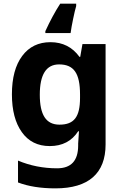

<svg xmlns="http://www.w3.org/2000/svg" viewBox="-20 -786 673 1046"><path d="M395 -766.1H308.1C279.3 -721.7 252.4 -671.4 227.1 -616.2V-606H364.7C367.2 -627 372.1 -652.3 378.4 -683.1C384.8 -713.9 390.1 -736.8 395 -752.9ZM555.2 -545.9H429.2L417 -476.1H413.1C374.5 -529.3 321.8 -556.2 254.9 -556.2C189.5 -556.2 138.2 -531.2 101.1 -481.4C63.5 -431.2 44.9 -361.3 44.9 -272C44.9 -185.1 63 -116.2 99.1 -65.9C134.8 -15.6 185.5 9.8 251 9.8C319.3 9.8 371.1 -17.1 405.8 -70.8H410.2L405.8 -3.9V6.8C405.8 89.4 367.7 130.9 291 130.9C215.3 130.9 144 116.7 78.1 88.9V208C134.3 229.5 202.6 240.2 282.2 240.2C463.4 240.2 555.2 157.7 555.2 1ZM304.2 -106.9C230.5 -106.9 196.8 -160.6 196.8 -270C196.8 -379.9 231.9 -435.1 301.8 -435.1C381.8 -435.1 416 -387.7 416 -271V-252.9C416 -149.9 384.3 -106.9 304.2 -106.9Z"/></svg>

Font: Noto Reveo Sans
Style: Bold
Weight: 700
Designer: Monotype Design team
Foundry: Monotype Imaging Inc.
Version: Version 1.04